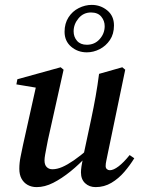

<svg xmlns="http://www.w3.org/2000/svg" viewBox="-20 -751 589 785"><path d="M130 14Q109 14 93 5Q77 -4 68 -20.5Q59 -37 59 -61Q59 -85 64 -109.5Q69 -134 74 -158L129 -405L143 -390L47 -406L51 -427L228 -476L240 -466L176 -179Q173 -164 170 -148Q167 -132 164.5 -118.5Q162 -105 162 -95Q162 -77 171 -68Q180 -59 194 -59Q213 -59 234 -68Q255 -77 282 -95.5Q309 -114 342 -143L350 -117H339Q304 -79 268 -50Q232 -21 197.5 -3.5Q163 14 130 14ZM371 14Q345 14 328 -2Q311 -18 311 -46Q311 -56 313 -70Q315 -84 321 -111V-115L353 -265Q363 -312 371 -357Q379 -402 385 -449L480 -476L492 -466L420 -120Q417 -104 414.5 -93Q412 -82 412 -72Q412 -64 417 -59.5Q422 -55 429 -55Q444 -55 465 -71Q486 -87 510 -117L529 -104Q512 -76 488.5 -48.5Q465 -21 435.5 -3.5Q406 14 371 14ZM335 -537Q298 -537 271 -560Q244 -583 244 -621Q244 -655 260 -680Q276 -705 302 -718Q328 -731 355 -731Q391 -731 418.5 -708.5Q446 -686 446 -647Q446 -612 429.5 -587.5Q413 -563 387.5 -550Q362 -537 335 -537ZM335 -568Q367 -568 387.5 -591Q408 -614 408 -644Q408 -666 394 -683Q380 -700 352 -700Q321 -700 301 -676Q281 -652 281 -623Q281 -600 295 -584Q309 -568 335 -568Z"/></svg>

Font: Source Serif 4 48pt SemiBold
Style: Italic
Weight: 600
Italic angle: -12°
Designer: Frank Grießhammer
Foundry: Adobe Systems Incorporated
Version: Version 4.004;hotconv 1.0.116;makeotfexe 2.5.65601